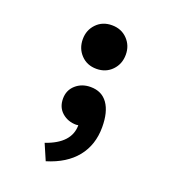

<svg xmlns="http://www.w3.org/2000/svg" viewBox="-138 -651 876 973"><g transform="rotate(20 300.0 -164.5)"><path d="M184.1 -429.2Q184.1 -478.5 216.6 -512.2Q249 -545.9 299.8 -545.9Q350.6 -545.9 383.3 -512.2Q416 -478.5 416 -429.2Q416 -378.9 383.3 -345Q350.6 -311 299.8 -311Q249 -311 216.6 -345Q184.1 -378.9 184.1 -429.2ZM219.2 216.8 182.1 130.9Q312 86.4 312 -11.2Q306.2 -9.8 300.8 -9.8Q256.3 -9.8 224.6 -37.1Q192.9 -64.5 192.9 -111.8Q192.9 -157.2 225.3 -186Q257.8 -214.8 305.2 -214.8Q365.7 -214.8 397.5 -169.9Q429.2 -125 429.2 -43Q429.2 52.7 375.7 119.1Q322.3 185.5 219.2 216.8Z"/></g></svg>

Font: Office Code Pro Bold
Style: Regular
Weight: 700
Designer: Nathan Rutzky & Paul D. Hunt
Foundry: Adobe Systems Incorporated
Version: Version 1.004;PS 001.004;hotconv 1.0.70;makeotf.lib2.5.58329